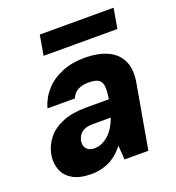

<svg xmlns="http://www.w3.org/2000/svg" viewBox="-133 -828 869 946"><g transform="rotate(-20 301.5 -354.5)"><path d="M186 12Q125 12 88.5 -9.5Q52 -31 38.5 -67Q25 -103 32 -146Q41 -192 70 -228Q99 -264 149.5 -284.5Q200 -305 273 -305H392Q398 -344 396.5 -368.5Q395 -393 379 -405Q363 -417 325 -417Q292 -417 269 -404.5Q246 -392 236 -366H92Q107 -418 142 -456.5Q177 -495 229.5 -516.5Q282 -538 347 -538Q420 -538 469 -515Q518 -492 538.5 -446.5Q559 -401 547 -335L488 0H363L358 -74Q343 -55 325.5 -39Q308 -23 286 -11.5Q264 0 239 6Q214 12 186 12ZM243 -102Q264 -102 283 -110.5Q302 -119 318.5 -134Q335 -149 347.5 -169.5Q360 -190 369 -215V-217H275Q251 -217 233.5 -210Q216 -203 206.5 -190Q197 -177 193 -160Q189 -132 203 -117Q217 -102 243 -102ZM163 -616 181 -721H568L550 -616Z"/></g></svg>

Font: DM Sans 9pt Black
Style: Italic
Weight: 900
Italic angle: -10°
Version: Version 4.004;gftools[0.9.30]